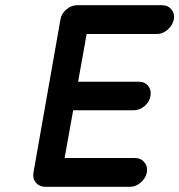

<svg xmlns="http://www.w3.org/2000/svg" viewBox="-20 -718 691 740"><path d="M155 2Q132 2 118.5 -14Q105 -30 109 -53L213 -643Q217 -666 236 -682Q255 -698 278 -698H279H280H604Q627 -698 640.5 -682Q654 -666 650 -643Q645 -620 626 -603.5Q607 -587 585 -587H314L281 -403H515Q538 -403 551 -387Q564 -371 560 -348Q556 -325 537 -309Q518 -293 495 -293H262L229 -109H500Q523 -109 536.5 -92.5Q550 -76 546 -53Q541 -30 522 -14Q503 2 481 2H156Z"/></svg>

Font: Quicksand
Style: Bold Italic
Weight: 700
Italic angle: -12°
Designer: Andrew Paglinawan
Foundry: Andrew Paglinawan
Version: 1.002